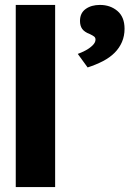

<svg xmlns="http://www.w3.org/2000/svg" viewBox="-20 -760 526 780"><path d="M44 0V-740H204V0ZM296 -541Q310 -546 326.5 -554.5Q343 -563 355.5 -575Q368 -587 368 -599Q368 -607 362.5 -611.5Q357 -616 344 -622Q323 -630 314 -642.5Q305 -655 305 -675Q305 -707 328 -723.5Q351 -740 386 -740Q428 -740 457 -715.5Q486 -691 486 -643Q486 -614 475.5 -589.5Q465 -565 445.5 -545.5Q426 -526 398 -511.5Q370 -497 336 -486Z"/></svg>

Font: Our Lexend
Style: Bold
Weight: 700
Designer: Bonnie Shaver-Troup, Thomas Jockin
Foundry: Lexend
Version: Version 1.007